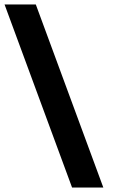

<svg xmlns="http://www.w3.org/2000/svg" viewBox="-261 -790 509 860"><path d="M-214.8 -700 -240.6 -770H-100.6L-74.8 -700L176 -20L201.8 50H61.8L36 -20Z"/></svg>

Font: Nordica Plus
Style: NordicaClassicRgCondOpObl
Weight: 500
Version: Version 1.01